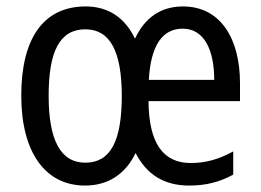

<svg xmlns="http://www.w3.org/2000/svg" viewBox="-20 -566 810 596"><path d="M548 -546C480 -546 430 -512 399 -446C367 -513 314 -546 246 -546C115 -546 46 -447 46 -269C46 -94 120 10 244 10C315 10 369 -25 401 -91C435 -24 490 10 567 10C620 10 662 -1 704 -24V-96C660 -72 620 -60 572 -60C486 -60 442 -122 441 -252H725V-308C725 -444 666 -546 548 -546ZM547 -477C615 -477 645 -409 645 -318H442C448 -425 484 -477 547 -477ZM245 -475C322 -475 358 -406 358 -268C358 -128 323 -61 245 -61C168 -61 131 -131 131 -269C131 -406 165 -475 245 -475Z"/></svg>

Font: Noto Sans Kannada Condensed
Style: Regular
Weight: 400
Width: 3
Designer: Jelle Bosma - Monotype Design Team
Foundry: Monotype Imaging Inc.
Version: Version 2.005